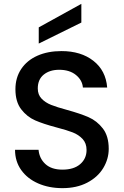

<svg xmlns="http://www.w3.org/2000/svg" viewBox="-20 -969 644 996"><path d="M58 -192H180Q184 -147 215.5 -118Q247 -89 304 -89Q363 -89 396 -117.5Q429 -146 429 -191Q429 -226 408.5 -248Q388 -270 357.5 -282Q327 -294 273 -308Q205 -326 162.5 -344.5Q120 -363 90 -402Q60 -441 60 -506Q60 -566 90 -611Q120 -656 174 -680Q228 -704 299 -704Q400 -704 464.5 -653.5Q529 -603 536 -515H410Q407 -553 374 -580Q341 -607 287 -607Q238 -607 207 -582Q176 -557 176 -510Q176 -478 195.5 -457.5Q215 -437 245 -425Q275 -413 327 -399Q396 -380 439.5 -361Q483 -342 513.5 -302.5Q544 -263 544 -197Q544 -144 515.5 -97Q487 -50 432.5 -21.5Q378 7 304 7Q234 7 178 -17.5Q122 -42 90 -87Q58 -132 58 -192ZM402 -852 181 -743V-827L402 -949Z"/></svg>

Font: Poppins-Tabular Medium
Style: Regular
Weight: 500
Designer: Ninad Kale (Devanagari), Jonny Pinhorn (Latin)
Foundry: Indian Type Foundry
Version: Version 4.004